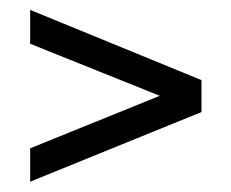

<svg xmlns="http://www.w3.org/2000/svg" viewBox="-20 -467 460 382"><path d="M40 -171.9 297.9 -276.4 40 -379.9V-447.3L380.9 -307.6V-244.1L40 -105.5Z"/></svg>

Font: Dinish Condensed
Style: Regular
Weight: 400
Width: 3
Designer: Bert Driehuis
Foundry: Playbeing
Version: Version 3.006; git-39231f3c-release